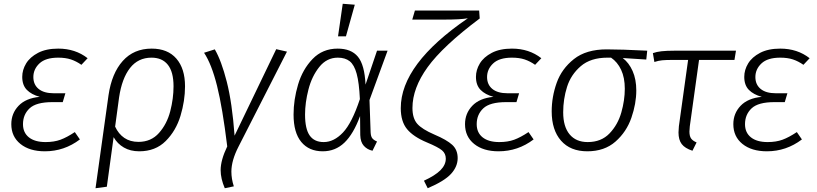

<svg xmlns="http://www.w3.org/2000/svg" viewBox="-20 -792 4337 1019"><path d="M40 -133Q40 -190 78.5 -230.5Q117 -271 191 -278Q147 -290 122.5 -315Q98 -340 98 -384Q98 -421 118.5 -455Q139 -489 182 -511.5Q225 -534 289 -534Q380 -534 445 -483L412 -448Q385 -467 356.5 -476.5Q328 -486 289 -486Q222 -486 189.5 -455.5Q157 -425 157 -383Q157 -343 185 -320Q213 -297 266 -297H327L313 -250H258Q172 -250 137 -217Q102 -184 102 -133Q102 -88 133.5 -63Q165 -38 222 -38Q267 -38 301 -50.5Q335 -63 377 -91L404 -52Q321 11 218 11Q137 11 88.5 -28Q40 -67 40 -133Z M962 -334Q962 -257 938 -177.5Q914 -98 859.5 -43.5Q805 11 719 11Q672 11 637.5 -9Q603 -29 583 -64L547 199L487 207L556 -287Q573 -403 631.5 -468.5Q690 -534 785 -534Q870 -534 916 -481Q962 -428 962 -334ZM901 -334Q901 -410 871 -448Q841 -486 784 -486Q713 -486 670 -431Q627 -376 612 -275L591 -120Q609 -81 640 -60Q671 -39 715 -39Q782 -39 824 -86.5Q866 -134 883.5 -201.5Q901 -269 901 -334Z M1225 -72 1446 -531 1503 -518 1246 -14Q1208 60 1208 119Q1208 157 1221 197L1173 207Q1151 156 1151 111Q1151 58 1186 -15Q1161 -220 1132 -336Q1103 -452 1063 -512L1120 -530Q1155 -470 1183.5 -358.5Q1212 -247 1225 -72Z M1920 -343 1981 -523H2037L1941 -261L1947 -90Q1948 -68 1956 -58Q1964 -48 1981 -41L1957 8Q1929 2 1911 -18Q1893 -38 1892 -75L1891 -176Q1856 -81 1808 -35Q1760 11 1693 11Q1620 11 1579 -38.5Q1538 -88 1538 -184Q1538 -263 1562 -343.5Q1586 -424 1639 -479Q1692 -534 1772 -534Q1844 -534 1879.5 -491Q1915 -448 1920 -343ZM1599 -184Q1599 -108 1623.5 -73Q1648 -38 1698 -38Q1752 -38 1800 -88.5Q1848 -139 1890 -266Q1886 -353 1873 -400.5Q1860 -448 1836 -467Q1812 -486 1773 -486Q1714 -486 1674.5 -436.5Q1635 -387 1617 -317Q1599 -247 1599 -184ZM1863 -767 1816 -599H1774L1799 -772Z M2230 167Q2289 140 2317.5 111.5Q2346 83 2346 50Q2346 23 2326 6Q2306 -11 2246 -36Q2174 -66 2140.5 -106.5Q2107 -147 2107 -218Q2107 -452 2463 -695Q2424 -688 2336 -688H2168L2182 -736H2523L2526 -694Q2330 -547 2249.5 -435.5Q2169 -324 2169 -219Q2169 -164 2194.5 -135Q2220 -106 2285 -78Q2351 -50 2380 -23.5Q2409 3 2409 47Q2409 92 2374 130.5Q2339 169 2250 207Z M2448 -133Q2448 -190 2486.5 -230.5Q2525 -271 2599 -278Q2555 -290 2530.5 -315Q2506 -340 2506 -384Q2506 -421 2526.5 -455Q2547 -489 2590 -511.5Q2633 -534 2697 -534Q2788 -534 2853 -483L2820 -448Q2793 -467 2764.5 -476.5Q2736 -486 2697 -486Q2630 -486 2597.5 -455.5Q2565 -425 2565 -383Q2565 -343 2593 -320Q2621 -297 2674 -297H2735L2721 -250H2666Q2580 -250 2545 -217Q2510 -184 2510 -133Q2510 -88 2541.5 -63Q2573 -38 2630 -38Q2675 -38 2709 -50.5Q2743 -63 2785 -91L2812 -52Q2729 11 2626 11Q2545 11 2496.5 -28Q2448 -67 2448 -133Z M2908 -201Q2908 -278 2934.5 -352.5Q2961 -427 3026 -478.5Q3091 -530 3200 -530Q3277 -530 3415 -523L3410 -476L3285 -484Q3318 -459 3337.5 -415Q3357 -371 3357 -312Q3357 -242 3331 -167Q3305 -92 3246.5 -40.5Q3188 11 3097 11Q3007 11 2957.5 -45.5Q2908 -102 2908 -201ZM3296 -321Q3296 -380 3276.5 -421.5Q3257 -463 3223 -486H3204Q3115 -486 3062.5 -441Q3010 -396 2989.5 -331Q2969 -266 2969 -196Q2969 -120 3003 -79Q3037 -38 3099 -38Q3171 -38 3215 -84Q3259 -130 3277.5 -195Q3296 -260 3296 -321Z M3641 -122Q3639 -100 3639 -94Q3639 -70 3647.5 -57.5Q3656 -45 3677 -36L3655 8Q3615 -5 3598 -27.5Q3581 -50 3581 -89Q3581 -98 3583 -122L3632 -474H3552Q3514 -474 3494 -472Q3474 -470 3453 -463L3445 -510Q3464 -517 3491 -520Q3518 -523 3561 -523H3886L3878 -474H3690Z M3872 -133Q3872 -190 3910.5 -230.5Q3949 -271 4023 -278Q3979 -290 3954.5 -315Q3930 -340 3930 -384Q3930 -421 3950.5 -455Q3971 -489 4014 -511.5Q4057 -534 4121 -534Q4212 -534 4277 -483L4244 -448Q4217 -467 4188.5 -476.5Q4160 -486 4121 -486Q4054 -486 4021.5 -455.5Q3989 -425 3989 -383Q3989 -343 4017 -320Q4045 -297 4098 -297H4159L4145 -250H4090Q4004 -250 3969 -217Q3934 -184 3934 -133Q3934 -88 3965.5 -63Q3997 -38 4054 -38Q4099 -38 4133 -50.5Q4167 -63 4209 -91L4236 -52Q4153 11 4050 11Q3969 11 3920.5 -28Q3872 -67 3872 -133Z"/></svg>

Font: FiraGO Light
Style: Italic
Weight: 300
Italic angle: -8°
Designer: bBox Type GmbH
Foundry: bBox Type GmbH
Version: Version 1.001